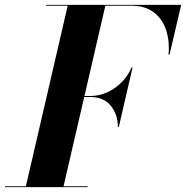

<svg xmlns="http://www.w3.org/2000/svg" viewBox="-68 -770 765 790"><path d="M-47.5 -3.5H38.5L210.5 -746.5H121.5V-750H677.5L629.5 -545H625.5Q630.5 -598.5 616 -644.5Q601.5 -690.5 565.8 -718.5Q530 -746.5 471.5 -746.5H365.5L279.5 -375H301.5Q358.5 -375 405.5 -408.8Q452.5 -442.5 473.5 -493H477.5L421 -248H417Q417 -298.5 388 -334.8Q359 -371 301.5 -371H278.5L193.5 -3.5H292.5V0H-47.5Z"/></svg>

Font: Bodoni* 48pt
Style: Bold Italic
Weight: 700
Italic angle: -13°
Version: Version 2.3